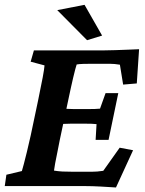

<svg xmlns="http://www.w3.org/2000/svg" viewBox="-26 -786 614 811"><path d="M463.9 5.9Q436.5 3.9 399.9 2Q363.3 0 334 0H-5.9L1 -47.9L66.4 -63.5Q69.3 -73.2 74.7 -93.3Q80.1 -113.3 87.4 -143.6Q94.7 -173.8 103.5 -212.9L134.8 -361.3Q147.5 -421.9 154.3 -458.5Q161.1 -495.1 162.1 -509.8L103.5 -525.4L117.2 -573.2H414.1Q434.6 -573.2 461.4 -574.2Q488.3 -575.2 515.1 -576.2Q542 -577.1 561.5 -578.1L551.8 -433.6L494.1 -428.7L480.5 -512.7Q468.8 -514.6 458.5 -515.6Q448.2 -516.6 437.5 -516.6H361.3Q342.8 -516.6 325.7 -516.1Q308.6 -515.6 297.9 -513.7Q295.9 -508.8 292 -493.7Q288.1 -478.5 283.2 -458.5Q278.3 -438.5 273.9 -417.5Q269.5 -396.5 265.6 -378.9L226.6 -195.3Q222.7 -172.9 216.8 -145.5Q210.9 -118.2 207 -96.2Q203.1 -74.2 202.1 -65.4Q219.7 -62.5 237.8 -61.5Q255.9 -60.5 285.2 -60.5H339.8Q371.1 -60.5 384.8 -61.5Q398.4 -62.5 410.2 -64.5L479.5 -162.1L536.1 -151.4ZM377.9 -195.3 381.8 -261.7Q375 -262.7 360.8 -263.2Q346.7 -263.7 328.1 -263.7H276.4Q258.8 -263.7 243.7 -262.7Q228.5 -261.7 219.7 -260.7L234.4 -328.1Q243.2 -327.1 257.8 -326.2Q272.5 -325.2 289.1 -325.2H340.8Q359.4 -325.2 374.5 -325.7Q389.6 -326.2 396.5 -327.1L419.9 -392.6H473.6L432.6 -195.3ZM341.8 -616.2 215.8 -743.2 331.1 -765.6 405.3 -635.7Z"/></svg>

Font: Crimson Pro
Style: Bold Italic
Weight: 700
Italic angle: -12°
Designer: Jacques Le Bailly
Foundry: Baron von Fonthausen
Version: Version 1.003